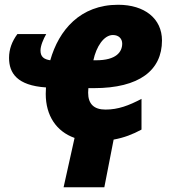

<svg xmlns="http://www.w3.org/2000/svg" viewBox="-20 -583 716 806"><path d="M574 -39V-168C521 -140 476 -123 423 -123C374 -123 350 -147 350 -194C350 -199 351 -206 351 -213H374C565 -213 660 -288 660 -413C660 -505 587 -563 476 -563C317 -563 227 -457 191 -330C165 -334 150 -344 150 -371C150 -391 162 -419 174 -440H53C30 -409 18 -376 18 -340C18 -276 52 -224 173 -216C173 -207 172 -198 172 -189C172 -97 217 -31 293 -4L247 203H418L457 3C501 -5 537 -19 574 -39ZM384 -330H372C384 -387 416 -436 454 -436C479 -436 493 -420 493 -400C493 -365 468 -330 384 -330Z"/></svg>

Font: Noto Sans SemiCondensed Black
Style: Italic
Weight: 900
Width: 4
Italic angle: -12°
Designer: Monotype Design Team
Foundry: Monotype Imaging Inc.
Version: Version 2.013